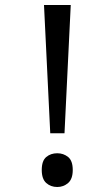

<svg xmlns="http://www.w3.org/2000/svg" viewBox="-20 -734 423 768"><path d="M181 -201 156 -714H263L238 -201ZM147 -54Q147 -91 165 -106Q183 -121 209 -121Q234 -121 252.5 -106Q271 -91 271 -54Q271 -18 252.5 -2Q234 14 209 14Q183 14 165 -2Q147 -18 147 -54Z"/></svg>

Font: hexsinhala15
Style: Book
Weight: 400
Designer: Jelle Bosma - Monotype Design Team
Foundry: Monotype Imaging Inc.
Version: Version 2.003